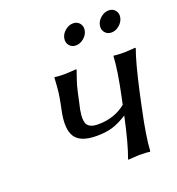

<svg xmlns="http://www.w3.org/2000/svg" viewBox="-117 -714 747 812"><g transform="rotate(-20 257.0 -308.0)"><path d="M129.9 -291Q133.3 -307.1 135.7 -319.1Q138.2 -331.1 139.9 -342.5Q141.6 -354 142.6 -359.9Q143.6 -365.7 144.5 -376.7Q145.5 -387.7 145.8 -391.1Q146 -394.5 147 -408.9Q147.9 -423.3 148.4 -429.2L149.9 -432.1Q163.6 -429.2 198.2 -429.2L246.6 -432.1L248 -429.2Q231.9 -383.8 226.8 -365.2Q221.7 -346.7 210.4 -293Q195.3 -234.4 203.6 -207.8Q211.9 -181.2 255.4 -181.2Q328.1 -181.2 380.4 -223.1L386.2 -250Q411.6 -369.1 414.1 -429.2L416 -432.1Q429.7 -429.2 464.4 -429.2L512.7 -432.1L514.2 -429.2Q494.1 -375.5 466.3 -250L451.2 -179.2Q426.3 -63 422.9 0L420.4 2.9Q406.7 0 373 0L323.2 2.9V0Q345.7 -59.6 371.1 -178.7Q335.9 -156.2 305.7 -146.7Q275.4 -137.2 232.9 -137.2Q160.2 -137.2 136.5 -173.8Q112.8 -210.4 129.9 -291ZM251.5 -540.5Q240.7 -554.2 244.6 -573Q248.5 -591.8 265.1 -605.5Q281.7 -619.1 300.5 -619.1Q319.3 -619.1 330.1 -605.5Q340.8 -591.8 336.9 -573Q333 -554.2 316.4 -540.5Q299.8 -526.9 281 -526.9Q262.2 -526.9 251.5 -540.5ZM411.6 -540.5Q400.9 -554.2 404.8 -573Q408.7 -591.8 425.3 -605.5Q441.9 -619.1 460.7 -619.1Q479.5 -619.1 490.2 -605.5Q501 -591.8 496.8 -573Q492.7 -554.2 476.3 -540.5Q460 -526.9 441.2 -526.9Q422.4 -526.9 411.6 -540.5Z"/></g></svg>

Font: Linux Biolinum O
Style: Italic
Weight: 400
Italic angle: -12°
Designer: Philipp H. Poll
Foundry: Philipp H. Poll
Version: Version 1.1.3